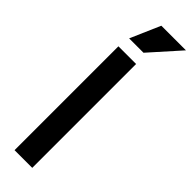

<svg xmlns="http://www.w3.org/2000/svg" viewBox="-307 -914 915 915"><g transform="rotate(45 150.0 -457.0)"><path d="M134 -914H300L165 -762.8H68.2ZM58.8 -700H178V0H58.8Z"/></g></svg>

Font: Haskoy
Style: Regular
Weight: 400
Designer: Ertekin Erdin
Foundry: Ertekin Erdin
Version: Version 1.500